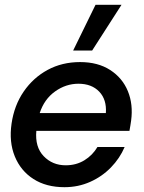

<svg xmlns="http://www.w3.org/2000/svg" viewBox="-20 -766 597 798"><path d="M248 12Q172 12 119 -22Q66 -56 41.5 -116Q17 -176 28 -252Q39 -328 78.5 -385.5Q118 -443 178 -475.5Q238 -508 313 -508Q387 -508 438 -475Q489 -442 511.5 -387Q534 -332 525 -265Q524 -256 522 -245Q520 -234 518 -222H131Q125 -155 161.5 -117Q198 -79 253 -79Q297 -79 331 -100Q365 -121 385 -155H498Q478 -108 441 -70Q404 -32 354.5 -10Q305 12 248 12ZM306 -418Q254 -418 209 -386Q164 -354 145 -296H420Q424 -352 392.5 -385Q361 -418 306 -418ZM284 -556 377 -746H485L363 -556Z"/></svg>

Font: Host Grotesk Medium
Style: Italic
Weight: 500
Italic angle: -8°
Designer: Doğukan Karapınar based on Poppins by Indian Type Foundry, Jonny Pinhorn
Foundry: Element Type
Version: Version 1.001; ttfautohint (v1.8.4.7-5d5b)